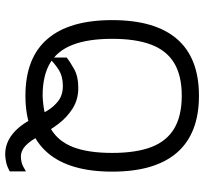

<svg xmlns="http://www.w3.org/2000/svg" viewBox="-44 -672 806 759"><g transform="rotate(90 359.5 -293.0)"><path d="M359 10Q210 10 135 -76.5Q60 -163 60 -333Q60 -503 135 -589.5Q210 -676 359 -676Q508 -676 583.5 -589.5Q659 -503 659 -333Q659 -163 583.5 -76.5Q508 10 359 10ZM359 -58Q439 -61 489 -90Q539 -119 562 -178.5Q585 -238 585 -333Q585 -428 561.5 -488.5Q538 -549 488 -578.5Q438 -608 359 -608Q280 -608 230.5 -578.5Q181 -549 157.5 -488.5Q134 -428 134 -333Q134 -238 157.5 -177Q181 -116 230.5 -87Q280 -58 359 -58ZM599 28Q612 28 624.5 24.5Q637 21 658 8V72Q636 84 618 87Q600 90 591 90Q568 90 548 82.5Q528 75 510.5 61Q493 47 478 27.5Q463 8 451 -16Q436 -46 419.5 -74Q403 -102 379.5 -120Q356 -138 320 -138Q282 -138 255.5 -121Q229 -104 208 -81V-153Q224 -166 253.5 -182.5Q283 -199 328 -199Q374 -199 409.5 -176.5Q445 -154 470.5 -120Q496 -86 514 -52Q537 -8 557 10Q577 28 599 28Z"/></g></svg>

Font: Maven Pro VF Beta
Style: Regular
Weight: 400
Designer: Joe Prince
Foundry: Joe Prince
Version: Version 2.002